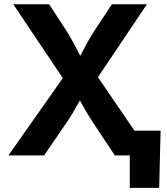

<svg xmlns="http://www.w3.org/2000/svg" viewBox="-20 -748 804 924"><path d="M20.5 0 320.8 -427.2V-314.5L43.9 -727.5H216.3L296.4 -605Q316.9 -572.8 331.5 -545.9Q346.2 -519 358.6 -493.9Q371.1 -468.8 385.7 -441.9H346.2Q361.3 -468.8 374 -493.9Q386.7 -519 401.6 -545.9Q416.5 -572.8 437.5 -605L518.6 -727.5H687L415 -322.3V-429.7L708.5 0H532.7L431.2 -152.8Q412.6 -181.2 399.9 -202.4Q387.2 -223.6 376.7 -242.9Q366.2 -262.2 353 -285.6H376.5Q363.3 -262.7 352.5 -243.2Q341.8 -223.6 329.1 -202.4Q316.4 -181.2 296.9 -152.8L192.4 0ZM604.5 156.2V0H562.5V-119.1H752.9L746.1 156.2Z"/></svg>

Font: Inter 18pt
Style: Bold
Weight: 700
Designer: Rasmus Andersson
Foundry: rsms
Version: Version 4.001;git-66647c0bb